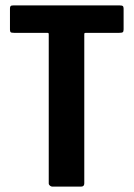

<svg xmlns="http://www.w3.org/2000/svg" viewBox="-20 -693 496 713"><path d="M174 0Q170 0 165.5 -3.5Q161 -7 161 -12V-564Q161 -569 160 -570Q159 -571 154 -571H33Q22 -571 19.5 -573.5Q17 -576 17 -583V-661Q17 -668 19.5 -670.5Q22 -673 31 -673H423Q433 -673 436 -670.5Q439 -668 439 -661V-584Q439 -576 436 -573.5Q433 -571 422 -571H301Q295 -571 294 -570Q293 -569 293 -564V-12Q293 0 281 0Z"/></svg>

Font: Glory Thin
Style: Bold
Weight: 700
Version: Version 1.011